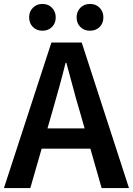

<svg xmlns="http://www.w3.org/2000/svg" viewBox="-22 -955 675 975"><path d="M-2 0 239 -739H393L633 0H494L382 -393Q364 -452 348 -514Q332 -576 315 -636H311Q296 -575 279 -513.5Q262 -452 245 -393L132 0ZM140 -200V-303H489V-200ZM193 -799Q164 -799 145 -818Q126 -837 126 -867Q126 -896 145 -915.5Q164 -935 193 -935Q223 -935 242 -915.5Q261 -896 261 -867Q261 -837 242 -818Q223 -799 193 -799ZM435 -799Q405 -799 386 -818Q367 -837 367 -867Q367 -896 386 -915.5Q405 -935 435 -935Q465 -935 484 -915.5Q503 -896 503 -867Q503 -837 484 -818Q465 -799 435 -799Z"/></svg>

Font: Noto Sans TC Thin SemiBold
Style: Regular
Weight: 600
Version: Version 2.004-H2;hotconv 1.0.118;makeotfexe 2.5.65603